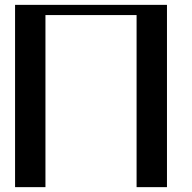

<svg xmlns="http://www.w3.org/2000/svg" viewBox="-20 -770 790 790"><path d="M667 -750V0H542V-708H167V0H42V-750Z"/></svg>

Font: okolaks
Style: Bold
Weight: 600
Width: 8
Version: Version 000.6.0